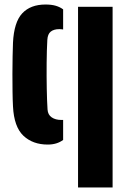

<svg xmlns="http://www.w3.org/2000/svg" viewBox="-20 -630 566 850"><path d="M37.5 -159Q36 -185.5 35.5 -223.8Q35 -262 35 -303Q35 -344 35.8 -380.8Q36.5 -417.5 37.5 -441Q42 -532 78.5 -571Q115 -610 181.5 -610Q208 -610 226.8 -604.5Q245.5 -599 259.5 -588.5V-499.5Q250.5 -501 242.5 -501Q218.5 -501 204.8 -490.2Q191 -479.5 189.5 -453Q187 -408.5 186.5 -350.8Q186 -293 187 -237.8Q188 -182.5 190.5 -145Q192 -122 208.8 -110.5Q225.5 -99 251.5 -99Q253.5 -99 255.5 -99Q257.5 -99 259.5 -99V-10.5Q232 10 191.5 10Q125 10 83.5 -29.2Q42 -68.5 37.5 -159ZM325.5 200V-600H478.5V200Z"/></svg>

Font: Big Shoulders Stencil Text Thin Black
Style: Regular
Weight: 900
Version: Version 2.001